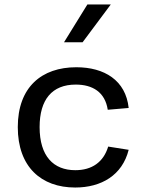

<svg xmlns="http://www.w3.org/2000/svg" viewBox="-20 -826 660 858"><path d="M555 -156.5 463.5 -171C442.5 -101.5 391 -65.5 316.5 -65.5C219 -65.5 157 -128 157 -258C157 -381 212.5 -448 318.5 -448C393.5 -448 449.5 -414.5 461.5 -335.5L555 -343.5C542 -467 446.5 -525.5 321 -525.5C166.5 -525.5 59.5 -437 59.5 -258C59.5 -80 164.5 12 316 12C433 12 526.5 -43 555 -156.5ZM266 -637 370.5 -806H475L349 -637Z"/></svg>

Font: Monaspace Neon
Style: Regular
Weight: 400
Designer: Riley Cran & the Lettermatic Team
Foundry: Lettermatic
Version: Version 1.200 (Monaspace Neon)